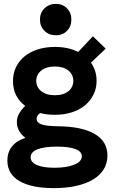

<svg xmlns="http://www.w3.org/2000/svg" viewBox="-20 -756 586 990"><path d="M47 -339Q47 -377 62.5 -409.5Q78 -442 106 -465Q134 -488 174 -501Q214 -514 263 -514Q333 -514 383 -488L459 -569L525 -505L449 -433Q478 -392 478 -339Q478 -301 462.5 -269Q447 -237 419 -213.5Q391 -190 351 -177Q311 -164 263 -164Q223 -164 187 -173Q169 -162 169 -143Q169 -124 193 -115Q217 -106 277 -105Q402 -104 468 -65.5Q534 -27 534 46Q534 85 515 116.5Q496 148 460 169.5Q424 191 373 202.5Q322 214 258 214Q142 214 80 177.5Q18 141 18 72Q18 29 42 -1Q66 -31 111 -45Q67 -79 67 -126Q67 -150 78 -169.5Q89 -189 110 -210Q81 -231 64 -263Q47 -295 47 -339ZM138 55Q138 81 170.5 95Q203 109 261 109Q324 109 363 93Q402 77 402 50Q402 25 368.5 12.5Q335 0 273 0Q208 0 173 14Q138 28 138 55ZM167 -339Q167 -307 192.5 -286Q218 -265 263 -265Q308 -265 333 -286Q358 -307 358 -339Q358 -371 333 -392Q308 -413 263 -413Q218 -413 192.5 -392Q167 -371 167 -339ZM268 -574Q233 -574 209.5 -597Q186 -620 186 -655Q186 -690 209.5 -713Q233 -736 268 -736Q303 -736 325.5 -713Q348 -690 348 -655Q348 -620 325.5 -597Q303 -574 268 -574Z"/></svg>

Font: NT Somic Bold
Style: Regular
Weight: 700
Designer: Ravid Balaliev — lead type designer, mastering
Michael Voronin — secret advisor, marketing
Ivan Kovalenko — best boy
Foundry: NT Type
Version: Version 0.7